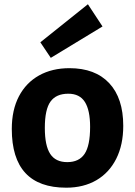

<svg xmlns="http://www.w3.org/2000/svg" viewBox="-20 -869 632 899"><path d="M557.1 -279.8Q557.1 -190.9 524.2 -125.5Q491.2 -60.1 431.2 -25.1Q371.1 9.8 290 9.8Q35.2 9.8 35.2 -265.1Q35.2 -354 68.6 -418Q102.1 -481.9 163.1 -515.9Q224.1 -549.8 305.2 -549.8Q425.8 -549.8 491.5 -479.5Q557.1 -409.2 557.1 -279.8ZM189.9 -270Q189.9 -187 215.1 -148.4Q240.2 -109.9 294.9 -109.9Q350.1 -109.9 376 -148.4Q401.9 -187 401.9 -274.9Q401.9 -353 377.4 -391.6Q353 -430.2 299.8 -430.2Q243.2 -430.2 216.6 -393.6Q189.9 -356.9 189.9 -270ZM168.9 -670.9 217.8 -598.1 460 -745.1 391.6 -849.1Z"/></svg>

Font: Kadwa
Style: Bold
Weight: 700
Designer: Sol Matas
Foundry: Sol Matas
Version: Version 1.001;PS 001.000;hotconv 1.0.70;makeotf.lib2.5.58329